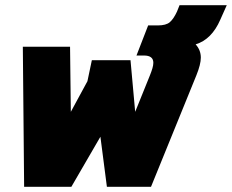

<svg xmlns="http://www.w3.org/2000/svg" viewBox="-20 -720 894 740"><path d="M73 0 68 -540H250L253 -289L317 -407L334 -488H483L501 -289L558 -430Q564 -445 567.5 -457Q571 -469 571 -478Q571 -506 535 -506H506L551 -622H588Q620 -622 634.5 -634.5Q649 -647 662 -675L672 -700H854L829 -644Q796 -568 734 -549Q754 -527 754 -498Q754 -472 737 -430L562 0H392L367 -193L255 0Z"/></svg>

Font: Kanit ExtraBold
Style: Italic
Weight: 800
Italic angle: -12°
Designer: Katatrad Team
Foundry: CadsonDemak
Version: Version 2.000; ttfautohint (v1.8.3)